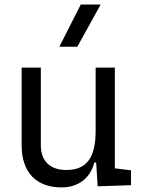

<svg xmlns="http://www.w3.org/2000/svg" viewBox="-20 -815 626 845"><path d="M250.5 9.8C324.2 9.8 377 -29.8 395 -99.6H403.3L409.7 4.9L556.6 0V-65.4L485.4 -74.2V-517.6H400.9V-239.3C400.9 -114.7 356.9 -66.9 271.5 -66.9C200.7 -66.9 159.7 -106 159.7 -175.8V-517.6H75.2V-175.8C75.2 -57.6 138.7 9.8 250.5 9.8ZM241.2 -609.4H320.3L422.9 -794.9H335.4Z"/></svg>

Font: Cascadia Code SemiLight
Style: Regular
Weight: 350
Monospace: yes
Designer: Aaron Bell
Foundry: Saja Typeworks
Version: Version 2404.023